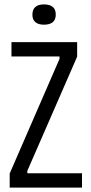

<svg xmlns="http://www.w3.org/2000/svg" viewBox="-20 -851 415 871"><path d="M24 0V-64L250 -584V-595H32V-660H330V-594L104 -76V-65H352V0ZM179 -739Q154 -739 140.5 -750.5Q127 -762 127 -784Q127 -808 140.5 -819.5Q154 -831 179 -831Q206 -831 219.5 -819.5Q233 -808 233 -785Q233 -762 219.5 -750.5Q206 -739 179 -739Z"/></svg>

Font: Bricolage Grotesque Condensed Light
Style: Regular
Weight: 300
Width: 3
Designer: Mathieu Triay
Foundry: Atelier Triay
Version: Version 1.000;gftools[0.9.30]